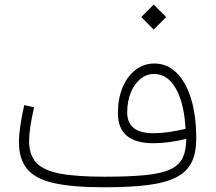

<svg xmlns="http://www.w3.org/2000/svg" viewBox="-20 -795 917 815"><path d="M579.6 -722.7 632.3 -775.4 685.5 -722.7 632.3 -669.4ZM770.5 -205.6Q733.4 -196.3 697.3 -191.7Q661.1 -187 631.3 -187Q480.5 -187 480.5 -314Q480.5 -376 500.2 -423.6Q520 -471.2 555.2 -498.3Q590.3 -525.4 635.3 -525.4Q689.5 -525.4 729.2 -486.3Q769 -447.3 791 -376Q813 -304.7 813 -207Q813 -147 793.9 -107.2Q774.9 -67.4 730.7 -43.7Q686.5 -20 610.8 -10Q535.2 0 421.4 0Q288.1 0 209 -17.8Q129.9 -35.6 95.2 -77.6Q60.5 -119.6 60.5 -192.4Q60.5 -250.5 83 -349.1L124.5 -339.4Q103.5 -245.1 103.5 -196.8Q103.5 -138.2 133.5 -105Q163.6 -71.8 233.6 -58.3Q303.7 -44.9 424.3 -44.9Q530.3 -44.9 597.9 -51.8Q665.5 -58.6 703.1 -76.2Q740.7 -93.8 755.6 -125.2Q770.5 -156.7 770.5 -205.6ZM767.6 -248Q761.7 -357.9 726.3 -419.4Q690.9 -481 633.8 -481Q601.6 -481 575.7 -459.7Q549.8 -438.5 534.9 -401.6Q520 -364.7 520 -317.4Q520 -229.5 631.8 -229.5Q689.5 -229.5 767.6 -248Z"/></svg>

Font: Estedad-FD ExtraLight
Style: Regular
Weight: 200
Designer: Amin Abedi
Version: Version 7.3